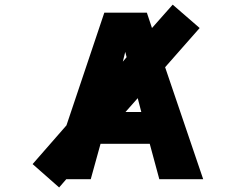

<svg xmlns="http://www.w3.org/2000/svg" viewBox="-20 -786 1040 842"><path d="M518.6 -515.6 535.2 -535.2 529.3 -558.6ZM646.5 -663.1 737.3 -765.6 855.5 -663.1 704.1 -491.2 871.1 0H678.7L636.7 -155.3H420.9L377.9 0H270.5L239.3 36.1L123 -66.4L271.5 -236.3L437.5 -730.5H624ZM530.3 -294.9H599.6L584 -355.5Z"/></svg>

Font: Gen Shin Gothic Monospace Heavy
Style: Bold
Weight: 800
Designer: [Source Han Sans]
Ryoko NISHIZUKA  (kana & ideographs); Paul D. Hunt (Latin, Greek & Cyrillic); Wenlong ZHANG  (bopomofo
Version: Version 1.002.20150607